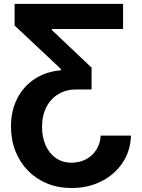

<svg xmlns="http://www.w3.org/2000/svg" viewBox="-20 -747 726 983"><path d="M650.6 -52.6Q648.1 25.9 607.6 86.3Q567.1 146.7 499.3 181.1Q431.5 215.6 345.9 215.6Q277.7 215.6 221.1 192.3Q164.4 169 123 126.6Q81.7 84.2 58.9 26.5Q36.2 -31.2 36.2 -100.1Q36.2 -180 68.2 -242.5Q100.1 -305 157.7 -342.9Q215.2 -380.7 291.5 -387.1V-394.2L54.7 -616.5V-727.3H610.1V-598.4H246.1V-592.7L448.9 -400.6V-289.1H370Q319.2 -289.1 279.8 -265.8Q240.4 -242.5 217.9 -199.6Q195.3 -156.6 195.3 -97.3Q195.3 -44.7 213.4 -3.4Q231.5 38 265.6 62Q299.7 85.9 346.9 85.9Q387.1 85.9 420.1 68.5Q453.1 51.1 473.2 19.9Q493.3 -11.4 495.4 -52.6Z"/></svg>

Font: InterMG
Style: Bold
Weight: 700
Designer: Rasmus Andersson
Foundry: rsms
Version: Version 3.019;December 26, 2023;FontCreator 15.0.0.2955 64-b